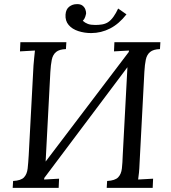

<svg xmlns="http://www.w3.org/2000/svg" viewBox="-20 -903 823 923"><path d="M179 -29 146 -56 602 -657 631 -631ZM41 0 43 -33Q81 -35 95.5 -50.5Q110 -66 113 -93.5Q116 -121 118 -156L141 -588Q143 -608 144.5 -626.5Q146 -645 148 -660L76 -656L78 -700H299L297 -667Q265 -666 249.5 -653Q234 -640 229 -616Q224 -592 222 -556L199 -119Q198 -92 196 -72.5Q194 -53 192 -40L264 -44L262 0ZM493 0 495 -33Q533 -35 548 -50.5Q563 -66 566 -93.5Q569 -121 570 -156L593 -588Q594 -608 596 -626.5Q598 -645 600 -660L528 -656L530 -700H751L749 -667Q717 -666 701.5 -653Q686 -640 681 -616.5Q676 -593 674 -557L651 -119Q650 -92 648 -72.5Q646 -53 644 -40L716 -44L714 0ZM418 -744Q386 -744 356.5 -753.5Q327 -763 310 -783Q293 -803 295 -833Q297 -859 313 -871Q329 -883 348 -883Q366 -884 376 -876.5Q386 -869 390 -858.5Q394 -848 394 -839Q393 -832 389.5 -821.5Q386 -811 378 -803Q389 -793 402.5 -788Q416 -783 438 -783Q455 -783 470.5 -785.5Q486 -788 499 -796Q513 -805 525.5 -822.5Q538 -840 548 -862L588 -834Q552 -788 509 -766Q466 -744 418 -744Z"/></svg>

Font: Lora Italic
Style: Italic
Weight: 400
Italic angle: -3°
Designer: Olga Karpushina, Alexei Vanyashin (Cyrillic)
Foundry: Cyreal
Version: Version 2.210; ttfautohint (v1.8.1.43-b0c9)